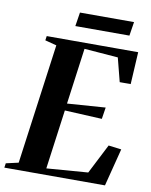

<svg xmlns="http://www.w3.org/2000/svg" viewBox="-114 -971 820 1042"><g transform="rotate(10 296.5 -450.0)"><path d="M-17 0 -13.5 -24.5 55 -40 145.5 -702.5 82 -719 85.5 -743H589.5L579.5 -565.5H519L485.5 -696L299.5 -710.5L257.5 -401.5L468 -416.5L458 -352.5L252.5 -362.5L208 -35.5L436 -53L519.5 -216.5L590.5 -207.5L537.5 0ZM241 -900H539L527 -823.5H229Z"/></g></svg>

Font: Merriweather 120pt
Style: Bold Italic
Weight: 700
Italic angle: -7.8°
Version: Version 2.101